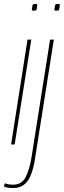

<svg xmlns="http://www.w3.org/2000/svg" viewBox="-51 -730 322 970"><path d="M5 0 88 -530H107L23 0ZM127 -710Q132 -710 135 -709Q138 -708 137 -702Q136 -690 134.5 -684.5Q133 -679 130 -677.5Q127 -676 120 -676Q116 -676 112.5 -677Q109 -678 110 -684Q112 -696 113 -701.5Q114 -707 117 -708.5Q120 -710 127 -710ZM241 -710Q246 -710 249 -709Q252 -708 251 -702Q250 -690 248.5 -684.5Q247 -679 244 -677.5Q241 -676 234 -676Q230 -676 226.5 -677Q223 -678 224 -684Q226 -696 227 -701.5Q228 -707 231 -708.5Q234 -710 241 -710ZM221 -530 126 71Q119 119 105.5 152.5Q92 186 70.5 203Q49 220 17 220Q3 220 -8.5 218.5Q-20 217 -31 213L-27 196Q-15 200 -5.5 201.5Q4 203 15 203Q59 203 78.5 165Q98 127 108 66L202 -530Z"/></svg>

Font: Georama
Style: Italic
Weight: 400
Width: 2
Italic angle: -9°
Designer: Jean-Baptiste Levee
Foundry: Production Type
Version: Version 1.000